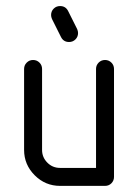

<svg xmlns="http://www.w3.org/2000/svg" viewBox="-20 -608 452 628"><path d="M176.5 -588.2Q194.7 -588.2 202.9 -571.8L232.4 -512.9Q235.3 -505.9 235.3 -500Q235.3 -487.6 226.8 -479.1Q218.2 -470.6 205.9 -470.6Q187.6 -470.6 179.4 -487.1L150 -545.9Q147.1 -552.9 147.1 -558.8Q147.1 -571.2 155.6 -579.7Q164.1 -588.2 176.5 -588.2ZM117.6 -117.6Q117.6 -93.5 134.7 -76.2Q151.8 -58.8 176.5 -58.8H294.1V-382.4Q294.1 -394.7 302.6 -403.2Q311.2 -411.8 323.5 -411.8Q335.9 -411.8 344.4 -403.2Q352.9 -394.7 352.9 -382.4V-29.4Q352.9 -17.1 344.4 -8.5Q335.9 0 323.5 0H176.5Q128.2 0 93.5 -34.7Q58.8 -69.4 58.8 -117.6V-382.4Q58.8 -394.7 67.4 -403.2Q75.9 -411.8 88.2 -411.8Q100.6 -411.8 109.1 -403.2Q117.6 -394.7 117.6 -382.4Z"/></svg>

Font: OpenGost Type B TT
Style: Regular
Weight: 400
Version: Version 0.3